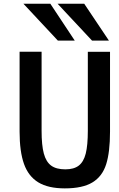

<svg xmlns="http://www.w3.org/2000/svg" viewBox="-20 -1004 640 1034"><path d="M85.5 -295V-725.5H204V-299.5Q204 -222 216 -177.2Q228 -132.5 255.5 -112.2Q283 -92 332 -92Q378 -92 404.2 -112.2Q430.5 -132.5 441.8 -177.2Q453 -222 453 -299.5V-725H572.5V-295Q572.5 -185 551.8 -119.5Q531 -54 478 -21.8Q425 10.5 329 10.5Q239.5 10.5 186.2 -22Q133 -54.5 109.2 -121.2Q85.5 -188 85.5 -295ZM106 -984H251L382.5 -785.5H291.5ZM290 -984H433.5L566.5 -785.5H475.5Z"/></svg>

Font: JuliaMono SemiBold
Style: Regular
Weight: 600
Monospace: yes
Designer: cormullion
Foundry: corm
Version: Version 0.055; ttfautohint (v1.8.4)